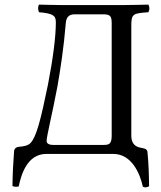

<svg xmlns="http://www.w3.org/2000/svg" viewBox="-20 -667 699 832"><path d="M112 -47C101.5 -36 81.5 -32 62 -31C52 -30.5 42 -24 41 -12C37 38.3 34.6 88.7 34 139C41 142.7 51.2 143.5 61 141C72 89 98 0 181 0H471C551 0 587 86 599 142C607 146.7 618.3 145.3 626 140C625.5 90.1 624 40.6 619 -8C617.8 -19.9 610.7 -23.3 589 -27C571.5 -30 549 -41 549 -78V-555C549 -607.8 556.3 -609 623 -614C629 -625 628.7 -637 623 -647C623 -647 542 -645 512 -645H251C221 -645 149 -647 149 -647C143.5 -638 144.5 -622.7 149 -614C208.8 -608.8 222 -600 222 -571C222 -508 210 -415 188 -301C156 -145 137.5 -73.7 112 -47ZM427 -605C458 -605 464 -597 464 -566V-79C464 -42 452 -39 428 -39H209C195 -39 182 -44 182 -56C182 -77 207 -176 229 -293C241 -361 257 -465 265 -566C267 -591 277 -605 304 -605Z"/></svg>

Font: Libertinus Serif
Style: Regular
Weight: 400
Designer: Philipp H. Poll
Foundry: Khaled Hosny
Version: Version 6.2